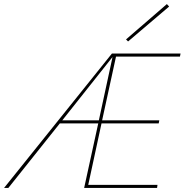

<svg xmlns="http://www.w3.org/2000/svg" viewBox="-50 -920 904 940"><path d="M778 -888 577 -717 567 -727 767 -900ZM831 -643H518L450 -331H730L727 -316H447L382 -15H721L719 0H362L431 -316H243L-9 0H-30L498 -658H834ZM255 -331H434L501 -641Z"/></svg>

Font: EauTestText Thin
Style: Italic
Weight: 250
Italic angle: -12°
Designer: Christian Thalmann (Catharsis Fonts)
Version: Version 0.001;PS 000.001;hotconv 1.0.88;makeotf.lib2.5.64775